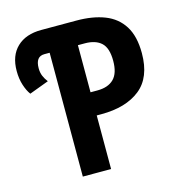

<svg xmlns="http://www.w3.org/2000/svg" viewBox="-110 -847 883 945"><g transform="rotate(-15 331.0 -375.0)"><path d="M196 0V-631H169Q124 -631 124 -571Q124 -549 131 -532Q138 -515 151 -498L52 -461Q37 -481 26.5 -513.5Q16 -546 16 -586Q16 -664 61 -707Q106 -750 185 -750H364Q447 -750 507.5 -726.5Q568 -703 601 -650.5Q634 -598 634 -512Q634 -388 561.5 -330.5Q489 -273 364 -273H340V0ZM340 -391H375Q430 -391 459 -420Q488 -449 488 -512Q488 -577 459 -604Q430 -631 375 -631H340Z"/></g></svg>

Font: Freeman
Style: Regular
Weight: 400
Designer: Vernon Adams, Aoife Mooney, Rodrigo Fuenzalida
Foundry: Rodrigo Fuenzalida
Version: Version 1.000; ttfautohint (v1.8.4.7-5d5b)